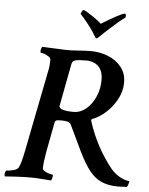

<svg xmlns="http://www.w3.org/2000/svg" viewBox="-69 -891 733 942"><g transform="rotate(5 297.0 -420.0)"><path d="M547.9 3.9Q501 3.9 467.3 -10.7Q433.6 -25.4 407.2 -58.1Q380.9 -90.8 353.5 -146.5L290 -279.3Q283.2 -294.9 243.2 -294.9Q230.5 -294.9 221.2 -293.5Q211.9 -292 210 -279.3L182.6 -135.7Q177.7 -108.4 175.3 -87.9Q172.9 -67.4 172.9 -52.7Q172.9 -45.9 183.1 -39.6Q193.4 -33.2 205.1 -29.8Q216.8 -26.4 222.7 -26.4Q224.6 -26.4 224.6 -21.5Q224.6 -7.8 217.8 2.9Q211.9 2.9 177.7 0Q144.5 -2.9 119.1 -2.9Q85 -2.9 48.8 -1Q12.7 1 -9.8 2.9Q-11.7 -2.9 -11.7 -7.8Q-11.7 -12.7 -9.3 -19.5Q-6.8 -26.4 -4.9 -26.4Q8.8 -26.4 29.8 -31.7Q50.8 -37.1 55.7 -48.8Q60.5 -57.6 66.4 -79.1Q72.3 -100.6 79.1 -134.8L156.2 -525.4Q160.2 -542 161.6 -557.6Q163.1 -573.2 163.1 -585.9Q163.1 -594.7 153.3 -601.6Q143.6 -608.4 131.8 -612.8Q120.1 -617.2 113.3 -617.2Q111.3 -617.2 111.3 -623Q111.3 -640.6 119.1 -646.5L231.4 -641.6Q259.8 -640.6 294.9 -643.6Q330.1 -646.5 358.4 -646.5Q401.4 -646.5 441.4 -630.9Q481.4 -615.2 507.3 -584Q533.2 -552.7 533.2 -506.8Q533.2 -463.9 512.2 -424.8Q491.2 -385.7 459.5 -356.9Q427.7 -328.1 393.6 -315.4Q385.7 -312.5 389.6 -302.7Q430.7 -176.8 508.8 -80.1Q528.3 -56.6 554.2 -42.5Q580.1 -28.3 600.6 -27.3Q600.6 -14.6 591.8 2Q585 2 570.3 2.9Q555.7 3.9 547.9 3.9ZM299.8 -341.8Q331.1 -341.8 358.9 -364.3Q386.7 -386.7 404.3 -425.3Q421.9 -463.9 421.9 -509.8Q421.9 -553.7 399.4 -576.2Q377 -598.6 336.9 -598.6Q297.9 -598.6 283.2 -593.8Q270.5 -589.8 267.6 -574.2L228.5 -369.1V-367.2Q227.5 -366.2 227.5 -365.2Q227.5 -341.8 299.8 -341.8ZM378.9 -710.9Q375 -710.9 370.1 -719.7Q361.3 -737.3 341.8 -763.2Q322.3 -789.1 308.6 -804.7Q291 -824.2 291 -824.2Q298.8 -843.8 303.7 -843.8Q309.6 -843.8 326.2 -833.5Q342.8 -823.2 362.3 -809.6Q381.8 -795.9 393.6 -784.2Q491.2 -843.8 506.8 -843.8Q516.6 -843.8 511.7 -824.2Q499 -816.4 481 -801.3Q462.9 -786.1 438.5 -763.7Q409.2 -737.3 391.6 -719.7Q382.8 -710.9 378.9 -710.9Z"/></g></svg>

Font: Crimson Text SemiBold
Style: Italic
Weight: 600
Italic angle: -11°
Designer: Sebastian Kosch
Foundry: Sebastian Kosch
Version: Version 1.100; ttfautohint (v1.8.4)